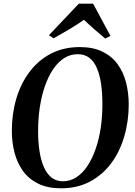

<svg xmlns="http://www.w3.org/2000/svg" viewBox="-20 -1007 730 1038"><path d="M309.5 11Q238 11 187.2 -13.8Q136.5 -38.5 105 -81.5Q73.5 -124.5 58.8 -180.8Q44 -237 44 -300Q44 -391.5 68 -473Q92 -554.5 139 -617.5Q186 -680.5 254.5 -716.5Q323 -752.5 411.5 -752.5Q483.5 -752.5 534 -727.8Q584.5 -703 615.8 -660Q647 -617 661.2 -561.8Q675.5 -506.5 676 -444.5Q676 -353 652.2 -270.8Q628.5 -188.5 581.8 -125.2Q535 -62 466.8 -25.5Q398.5 11 309.5 11ZM320 -27Q360 -27 393.5 -49Q427 -71 453 -110.2Q479 -149.5 497.2 -202.2Q515.5 -255 524.8 -317.2Q534 -379.5 533.5 -447Q533.5 -504.5 526.5 -553Q519.5 -601.5 504.2 -637.8Q489 -674 463.5 -694Q438 -714 400 -714Q360 -714 326.5 -692.5Q293 -671 267 -632.2Q241 -593.5 222.8 -541.2Q204.5 -489 195.2 -427Q186 -365 186 -297.5Q186 -239.5 193.5 -190.2Q201 -141 217 -104.2Q233 -67.5 258.5 -47.2Q284 -27 320 -27ZM244.5 -816.5 406 -987H483.5L577 -813L549 -798.5Q519 -823 490 -848.5Q461 -874 434 -900Q396.5 -873.5 354.8 -848.8Q313 -824 270 -800Z"/></svg>

Font: Merriweather 96pt SemiBold
Style: Italic
Weight: 600
Italic angle: -7.8°
Version: Version 2.101